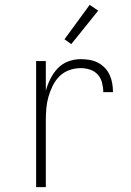

<svg xmlns="http://www.w3.org/2000/svg" viewBox="-20 -772 540 792"><path d="M129 0V-520H169V-398Q176 -423 188 -447Q200 -471 218 -490Q236 -509 261 -518.5Q286 -528 313 -528Q331 -528 349 -525Q367 -522 383 -514Q399 -506 412 -492.5Q425 -479 432.5 -462.5Q440 -446 443 -428Q446 -410 446 -392H406Q406 -411 401 -430.5Q396 -450 383 -464.5Q370 -479 351 -485Q332 -491 313 -491Q288 -491 265 -482.5Q242 -474 225 -457Q208 -440 197 -417.5Q186 -395 179.5 -371.5Q173 -348 171 -324Q169 -300 169 -276V0ZM274 -590 246 -610 350 -752 385 -728Z"/></svg>

Font: Iosevka SS18 Extralight
Style: Regular
Weight: 200
Monospace: yes
Designer: Belleve Invis
Foundry: Belleve Invis
Version: Version 25.1.1; ttfautohint (v1.8.4)